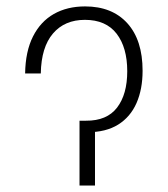

<svg xmlns="http://www.w3.org/2000/svg" viewBox="-20 -573 518 593"><path d="M57.6 -346.2Q58.6 -414.1 81.8 -460.2Q105 -506.3 146.2 -529.8Q187.5 -553.2 242.7 -553.2Q326.2 -553.2 373.3 -501.2Q420.4 -449.2 420.4 -354.5Q420.4 -297.4 401.6 -254.6Q382.8 -211.9 345 -188.2Q307.1 -164.6 250 -164.6H235.8V-200.2H245.6Q310.1 -199.7 341.6 -240.7Q373 -281.7 373 -353Q373 -426.3 340.1 -469Q307.1 -511.7 242.2 -511.7Q179.7 -511.7 143.6 -469.5Q107.4 -427.2 106 -346.2ZM225.6 -200.2H273.4V0H225.6Z"/></svg>

Font: Inter 24pt ExtraLight
Style: Regular
Weight: 250
Designer: Rasmus Andersson
Foundry: rsms
Version: Version 4.001;git-66647c0bb